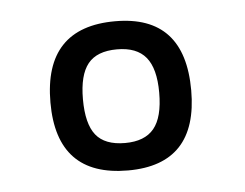

<svg xmlns="http://www.w3.org/2000/svg" viewBox="-33 -744 436 341"><g transform="rotate(-5 185.5 -574.0)"><path d="M183 -441Q56 -441 56 -573Q56 -707 183 -707Q307 -707 307 -573Q307 -441 183 -441ZM182 -490Q217 -490 233.5 -510Q250 -530 250 -574Q250 -617 233.5 -637Q217 -657 182 -657Q146 -657 130 -637Q114 -617 114 -574Q114 -530 130 -510Q146 -490 182 -490Z"/></g></svg>

Font: Asap Semi Expanded Medium
Style: Regular
Weight: 500
Width: 6
Designer: Pablo Cosgaya
Foundry: Omnibus-Type
Version: Version 3.001; ttfautohint (v1.8.4.7-5d5b)